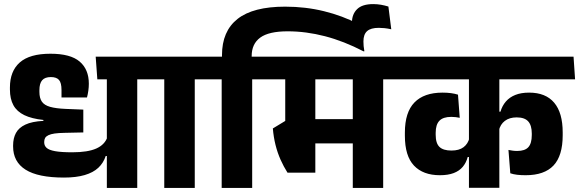

<svg xmlns="http://www.w3.org/2000/svg" viewBox="-20 -918 2830 938"><path d="M650.5 -568H502V0H650.5ZM471 -530.5H740L732.5 -641H463.5ZM455.5 -530.5H725L717 -641H447.5ZM44 -207.5V-202.5Q44 -127.5 105 -89Q166 -50.5 292.5 -50.5Q352 -50.5 393.8 -62.8Q435.5 -75 460.5 -98.5Q485.5 -122 496.5 -156H512L505 -249Q492 -211 450.5 -192.5Q409 -174 333.5 -174Q279 -174 249 -179.5Q219 -185 207.5 -195.8Q196 -206.5 196 -222V-225Q196 -236 200.5 -244Q205 -252 216.5 -257.5Q228 -263 247.2 -265.8Q266.5 -268.5 295.5 -269L387 -271V-382.5L300.5 -386Q253 -388 224.8 -396Q196.5 -404 184.5 -421.5Q172.5 -439 172.5 -469V-477.5Q172.5 -510.5 186 -526Q199.5 -541.5 228.5 -541.5Q256 -541.5 268.2 -527.5Q280.5 -513.5 280.5 -478V-442H405Q409 -457 411.5 -474.5Q414 -492 414 -509Q414 -579 369.2 -617.2Q324.5 -655.5 226.5 -655.5Q125 -655.5 76.8 -613Q28.5 -570.5 28.5 -490.5V-480.5Q28.5 -435 45.5 -404Q62.5 -373 98.8 -355.5Q135 -338 192 -332V-327.5Q136 -324.5 103.8 -309.2Q71.5 -294 57.8 -268.2Q44 -242.5 44 -207.5Z M931.5 0V-568H782.5V0ZM1021 -530.5 1013 -641H693L701 -530.5Z M1212 0V-568H1063V0ZM1301.5 -530.5 1293.5 -641H973.5L981.5 -530.5ZM1373 -885.5Q1216.5 -885.5 1140.5 -825.5Q1064.5 -765.5 1064.5 -648.5V-618.5H1209.5V-644Q1209.5 -703.5 1251.2 -734.2Q1293 -765 1385.5 -765Q1475.5 -765 1567.8 -741Q1660 -717 1756.5 -667L1760.5 -668L1738.5 -731L1730 -801Q1653.5 -841 1563.2 -863.2Q1473 -885.5 1373 -885.5ZM1830.5 -782Q1843.5 -782 1858.2 -780.5Q1873 -779 1891.5 -775L1877.5 -886Q1860 -891.5 1841.2 -894.8Q1822.5 -898 1803.5 -898Q1749.5 -898 1724.5 -873.2Q1699.5 -848.5 1699.5 -808.5Q1699.5 -795.5 1701.2 -781Q1703 -766.5 1707 -754L1760 -668Q1757.5 -681.5 1756.5 -693Q1755.5 -704.5 1755.5 -715.5Q1755.5 -750 1773.5 -766Q1791.5 -782 1830.5 -782Z M1852 -568H1703.5V0H1852ZM1672.5 -530.5H1941.5L1934 -641H1665ZM1877 -530.5 1869 -641H1254L1262 -530.5ZM1762 -336H1419V-217.5H1762ZM1520.5 -570H1373.5V-267H1520.5ZM1384.5 -74.5H1520.5V-327.5H1374L1313 -290.5Q1316.5 -248 1326 -210Q1335.5 -172 1350.5 -138.2Q1365.5 -104.5 1384.5 -74.5Z M1902.5 -530.5H2789.5L2782 -641H1894.5ZM1958 -255Q1958 -156 2002.5 -109Q2047 -62 2129 -62Q2169 -62 2196.5 -72.5Q2224 -83 2240.8 -103Q2257.5 -123 2265 -151H2280.5L2273.5 -244.5Q2266.5 -215.5 2244.8 -199Q2223 -182.5 2185.5 -182.5Q2145.5 -182.5 2127 -200.2Q2108.5 -218 2108.5 -260V-269Q2108.5 -309.5 2126.8 -328.2Q2145 -347 2184.5 -347Q2196 -347 2206 -345.8Q2216 -344.5 2226 -342.5L2217.5 -455.5Q2202 -460.5 2183.2 -463Q2164.5 -465.5 2142 -465.5Q2051.5 -465.5 2004.8 -417.5Q1958 -369.5 1958 -270ZM2729 -271Q2729 -367 2687.5 -416.2Q2646 -465.5 2565 -465.5Q2525.5 -465.5 2497.5 -454.2Q2469.5 -443 2451.5 -422.2Q2433.5 -401.5 2425 -372.5H2410L2417 -279.5Q2424 -310.5 2446.5 -327.5Q2469 -344.5 2504 -344.5Q2543 -344.5 2560.5 -325Q2578 -305.5 2578 -266V-258.5Q2578 -217.5 2561.2 -199Q2544.5 -180.5 2506.5 -180.5Q2494.5 -180.5 2484.5 -182Q2474.5 -183.5 2464 -185.5L2473 -71.5Q2487.5 -66.5 2506.2 -64.2Q2525 -62 2548 -62Q2639.5 -62 2684.2 -109.5Q2729 -157 2729 -257.5ZM2419.5 -568.5H2271V-0.5H2419.5Z"/></svg>

Font: Anek Devanagari
Style: Bold
Weight: 700
Designer: Kailash Malviya (Devanagari) & Yesha Goshar (Latin)
Foundry: Ek Type
Version: Version 1.003